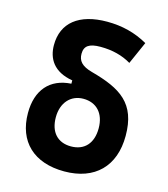

<svg xmlns="http://www.w3.org/2000/svg" viewBox="-112 -830 810 927"><g transform="rotate(15 293.0 -366.0)"><path d="M294.9 9.8C447.3 9.8 537.6 -80.1 537.6 -232.4C537.6 -395 451.7 -447.3 300.8 -488.3C247.1 -502.9 229 -525.9 229 -560.5C229 -600.1 252.9 -616.7 309.6 -616.7C369.1 -616.7 419.9 -603.5 463.4 -577.6L513.2 -689.9C451.7 -725.1 384.3 -742.2 309.6 -742.2C169.4 -742.2 89.4 -678.7 89.4 -566.9C89.4 -500.5 122.6 -440.9 219.2 -424.8V-408.2C113.3 -401.9 53.2 -332.5 53.2 -217.8C53.2 -74.7 143.1 9.8 294.9 9.8ZM294.9 -115.2C228 -115.2 188.5 -158.7 188.5 -232.4C188.5 -305.2 231.4 -353 294.9 -353C359.4 -353 402.3 -309.6 402.3 -233.9C402.3 -159.2 362.3 -115.2 294.9 -115.2Z"/></g></svg>

Font: CaskaydiaCove Nerd Font
Style: Bold
Weight: 700
Designer: Aaron Bell
Foundry: Saja Typeworks
Version: Version 2111.1;Nerd Fonts 2.3.0